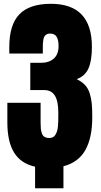

<svg xmlns="http://www.w3.org/2000/svg" viewBox="-20 -881 534 1018"><path d="M316.4 117.2H166V2.9Q90.3 -14.2 54.7 -72Q19 -129.9 19 -231.4V-335.9H195.3V-231Q195.3 -210.9 196.5 -198.5Q197.8 -186 202.1 -173.6Q206.5 -161.1 216.3 -155.3Q226.1 -149.4 241.2 -149.4Q252.4 -149.4 260.7 -153.6Q269 -157.7 274.2 -167Q279.3 -176.3 282.5 -185.5Q285.6 -194.8 287.1 -210.2Q288.6 -225.6 288.8 -236.6Q289.1 -247.6 289.1 -265.6V-286.6Q289.1 -403.3 215.8 -403.3H140.6V-547.9H196.3Q239.7 -547.9 265.1 -570.3Q290.5 -592.8 290.5 -636.7Q290.5 -670.4 279.8 -686.8Q269 -703.1 245.1 -703.1Q234.4 -703.1 227.3 -699Q220.2 -694.8 216.1 -688.7Q211.9 -682.6 210 -671.9Q208 -661.1 207.5 -651.9Q207 -642.6 207 -627.9V-597.2H29.3V-632.3Q29.3 -750 83 -805.4Q136.7 -860.8 250 -860.8Q467.3 -860.8 467.3 -632.3Q467.3 -559.6 449.2 -518.6Q431.2 -477.5 386.7 -461.4Q413.6 -448.2 430.4 -430.4Q447.3 -412.6 455.6 -386Q463.9 -359.4 466.6 -331.3Q469.2 -303.2 469.2 -258.8Q469.2 -150.4 432.4 -85.2Q395.5 -20 316.4 0.5Z"/></svg>

Font: Anton
Style: Regular
Weight: 400
Designer: Vernon Adams, Tural Alisoy
Foundry: Vernon Adams
Version: Version 2.300